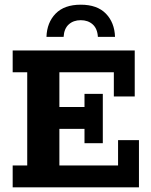

<svg xmlns="http://www.w3.org/2000/svg" viewBox="-20 -798 643 818"><path d="M34 0V-93H96V-490H34V-583H554V-387H465V-490H233V-342H340V-398H418V-188H340V-249H233V-93H483V-201H572V0ZM178 -641Q180 -702 217 -740Q254 -778 324 -778Q394 -778 431 -740Q468 -702 470 -641H397Q395 -676 375 -694Q355 -712 324 -712Q293 -712 273 -694Q253 -676 251 -641Z"/></svg>

Font: Rokkitt
Style: Bold
Weight: 700
Designer: Vernon Adams
Foundry: Vernon Adams
Version: Version 3.103